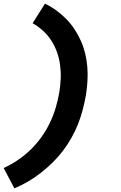

<svg xmlns="http://www.w3.org/2000/svg" viewBox="-35 -861 655 1042"><path d="M43 161 -15 51Q26 32 63.5 6.5Q101 -19 133 -50.5Q165 -82 191.5 -119.5Q218 -157 236.5 -196Q255 -235 267.5 -277Q280 -319 287 -361Q293 -398 294.5 -435Q296 -472 291 -509Q286 -546 274 -579Q262 -612 243 -641.5Q224 -671 198 -694.5Q172 -718 142 -735L209 -841Q241 -826 270.5 -804.5Q300 -783 325 -757.5Q350 -732 370 -701.5Q390 -671 404.5 -638Q419 -605 427.5 -569.5Q436 -534 439 -496Q442 -458 439.5 -419.5Q437 -381 431 -343Q424 -304 413.5 -264Q403 -224 388 -186.5Q373 -149 352.5 -112.5Q332 -76 306.5 -42.5Q281 -9 251 20.5Q221 50 188 76Q155 102 118.5 123.5Q82 145 43 161Z"/></svg>

Font: Iosevka Etoile Heavy Oblique
Style: Regular
Weight: 900
Italic angle: -9°
Designer: Belleve Invis
Foundry: Belleve Invis
Version: Version 15.5.2; ttfautohint (v1.8.4)